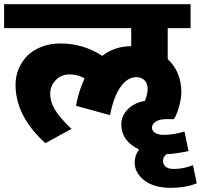

<svg xmlns="http://www.w3.org/2000/svg" viewBox="-35 -674 968 925"><path d="M789.2 231Q705.8 231 659.8 194.6Q613.8 158.2 613.8 108.7Q613.8 74.3 635 46Q594 27.3 571.8 -3.5Q549.5 -34.4 549.5 -75.1Q549.5 -115.8 580.1 -147.1Q610.7 -178.5 663.3 -188.1Q676.4 -220.9 676.4 -246.5Q676.4 -272 661.3 -287.2Q646.1 -302.3 621.3 -302.3Q579.4 -302.3 546 -255.6Q512.6 -208.8 494.9 -119.3L331.1 -164.3Q344.8 -238.1 372.6 -296.3Q341.3 -315.5 300.3 -315.5Q259.4 -315.5 233.1 -287.7Q206.8 -259.9 206.8 -221.9Q206.8 -184 229.5 -145.9Q252.3 -107.7 309.4 -53.1L183.5 15.7Q39.9 -114.3 39.9 -265.9Q39.9 -305.4 54.3 -341Q68.8 -376.6 95.6 -404.2Q122.3 -431.7 164.1 -448.2Q205.8 -464.6 256.8 -464.6Q365.5 -464.6 457.5 -405Q516.7 -451 597.1 -451.5V-538.4H-15.2V-653.7H883.2V-538.4H773V-389.3Q838.7 -327.6 838.7 -230Q838.7 -201.2 828.1 -161.8Q817.5 -122.3 802.8 -100.1H769Q732.6 -100.1 714.9 -87.7Q697.2 -75.3 697.2 -59.7Q697.2 -44 711.6 -34.1Q726 -24.3 753.3 -24.3Q802.3 -24.3 853.9 -40.4L873.1 53.6Q812.9 67.2 767.4 68.8Q750.3 81.9 750.3 100.4Q750.3 118.8 763.4 129.4Q776.5 140 802.8 140Q847.3 140 894.8 121.8L913 209.3Q857.4 231 789.2 231Z"/></svg>

Font: Khula ExtraBold
Style: Regular
Weight: 800
Designer: Erin McLaughlin, Steve Matteson
Version: Version 1.002;PS 1.0;hotconv 1.0.72;makeotf.lib2.5.5900; ttf